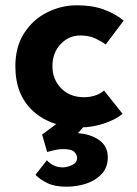

<svg xmlns="http://www.w3.org/2000/svg" viewBox="-20 -469 519 725"><path d="M443 -39Q414 -16 370.5 -2Q327 12 285 12Q173 12 105.5 -49Q38 -110 38 -219Q38 -292 71 -343.5Q104 -395 157.5 -422Q211 -449 270 -449Q329 -449 372.5 -433Q416 -417 447 -391L379 -301Q365 -312 340.5 -323.5Q316 -335 283 -335Q240 -335 209 -302.5Q178 -270 178 -219Q178 -170 210.5 -136Q243 -102 297 -102Q343 -102 373 -127ZM157 136Q167 148 182.5 155.5Q198 163 217 163Q234 163 252.5 154Q271 145 271 127Q271 116 261 105Q251 94 218 94Q202 94 187 97.5Q172 101 158 105L139 39L208 -12H315L274 34Q322 37 354.5 60Q387 83 387 125Q387 163 364.5 187.5Q342 212 306.5 224Q271 236 231 236Q187 236 159 222.5Q131 209 114 191Z"/></svg>

Font: Synthetic
Style: Bold
Weight: 700
Designer: Santiago Orozco
Foundry: Typemade
Version: Version 2.000; ttfautohint (v1.8.4.7-5d5b)